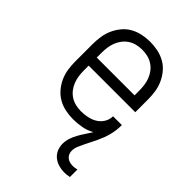

<svg xmlns="http://www.w3.org/2000/svg" viewBox="-221 -623 941 941"><g transform="rotate(45 250.0 -152.5)"><path d="M404 223Q385 223 365.5 217.5Q346 212 330.5 199.5Q315 187 307 168.5Q299 150 299 130Q299 109 305.5 89.5Q312 70 322 52Q332 34 343.5 17Q355 0 366 -18Q340 -3 310 2.5Q280 8 250 8Q223 8 196.5 2.5Q170 -3 147 -16Q124 -29 106 -50Q88 -71 77 -95.5Q66 -120 62 -146.5Q58 -173 58 -200V-320Q58 -347 62 -373.5Q66 -400 77 -424.5Q88 -449 105.5 -470Q123 -491 146.5 -504Q170 -517 196.5 -522.5Q223 -528 250 -528Q277 -528 303.5 -522.5Q330 -517 353.5 -504Q377 -491 394.5 -470Q412 -449 423 -424.5Q434 -400 438 -373.5Q442 -347 442 -320V-232H119V-200Q119 -181 121.5 -162Q124 -143 131 -125Q138 -107 149.5 -92Q161 -77 177 -66.5Q193 -56 212 -51.5Q231 -47 250 -47Q272 -47 294.5 -51.5Q317 -56 336 -67.5Q355 -79 367 -98.5Q379 -118 379 -141H440Q440 -123 438 -105.5Q436 -88 431.5 -71Q427 -54 421 -38Q415 -22 407.5 -6Q400 10 392 25.5Q384 41 376.5 56.5Q369 72 362 88.5Q355 105 355 122Q355 133 359.5 143Q364 153 372.5 159.5Q381 166 391.5 168.5Q402 171 412 171Q419 171 426 170Q433 169 440 167V219Q431 221 422 222Q413 223 404 223ZM119 -288H381V-320Q381 -339 378.5 -358Q376 -377 369 -395Q362 -413 350.5 -428Q339 -443 323 -453.5Q307 -464 288 -468.5Q269 -473 250 -473Q231 -473 212 -468.5Q193 -464 177 -453.5Q161 -443 149.5 -428Q138 -413 131 -395Q124 -377 121.5 -358Q119 -339 119 -320Z"/></g></svg>

Font: Iosevka Light
Style: Regular
Weight: 300
Monospace: yes
Designer: Belleve Invis
Foundry: Belleve Invis
Version: Version 32.5.0; ttfautohint (v1.8.4)